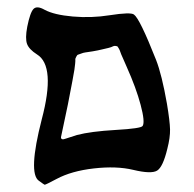

<svg xmlns="http://www.w3.org/2000/svg" viewBox="-20 -753 534 529"><path d="M299 -395Q369 -399 373 -406Q380 -417 367.5 -464Q355 -511 329 -569Q324 -581 318.5 -593Q313 -605 311.5 -610Q310 -615 307 -620Q304 -625 303 -625.5Q302 -626 298 -626.5Q294 -627 290.5 -625Q287 -623 279 -621Q271 -619 262 -617Q250 -614 235 -611.5Q220 -609 215 -608.5Q210 -608 202.5 -605Q195 -602 194 -602Q193 -602 190 -596.5Q187 -591 187.5 -589Q188 -587 187 -577Q186 -567 185 -561Q183 -547 167 -465Q148 -375 148 -375Q148 -366 161 -371Q185 -379 192 -381Q230 -391 299 -395ZM87 -255Q57 -276 95 -424Q134 -571 82 -603Q60 -617 54.5 -632Q49 -647 55 -679Q63 -719 72.5 -728.5Q82 -738 103 -726Q129 -712 180.5 -707.5Q232 -703 282 -711Q340 -720 349 -713Q365 -702 410 -588Q426 -547 440 -467Q448 -419 448.5 -396.5Q449 -374 441 -343Q429 -293 413 -283Q397 -273 347 -285Q301 -296 239 -289Q177 -282 136 -260Q106 -244 103 -244Q102 -244 87 -255Z"/></svg>

Font: Noam
Style: Regular
Weight: 400
Version: Version 1.1